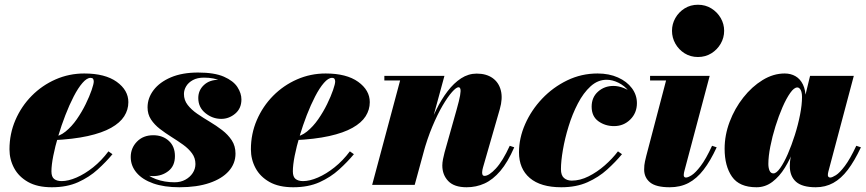

<svg xmlns="http://www.w3.org/2000/svg" viewBox="-20 -780 3652 810"><path d="M198.5 10Q138 10 98.5 -12.2Q59 -34.5 39.5 -71Q20 -107.5 20 -150Q20 -215.5 45 -273.5Q70 -331.5 113.8 -375.8Q157.5 -420 214.5 -445Q271.5 -470 335.5 -470Q423.5 -470 472.5 -434.8Q521.5 -399.5 521.5 -349Q521.5 -317 504 -289.5Q486.5 -262 448.8 -240.8Q411 -219.5 350.2 -206Q289.5 -192.5 202.5 -188.5V-202.5Q230.5 -204 256.5 -225Q282.5 -246 304 -277Q325.5 -308 341.5 -340.8Q357.5 -373.5 366.5 -399.8Q375.5 -426 375.5 -436Q375.5 -443 372.8 -447.2Q370 -451.5 362 -451.5Q346.5 -451.5 328 -430.2Q309.5 -409 291 -373.2Q272.5 -337.5 255.8 -294.2Q239 -251 225.8 -206.5Q212.5 -162 204.8 -122.8Q197 -83.5 197 -57Q197 -34 208.5 -25Q220 -16 240 -16Q268 -16 302.8 -31Q337.5 -46 372.8 -74Q408 -102 437.5 -141.5L454.5 -129.5Q427.5 -97 392 -64.8Q356.5 -32.5 309.2 -11.2Q262 10 198.5 10Z M737 10Q672.5 10 626.5 -6.2Q580.5 -22.5 556 -51.5Q531.5 -80.5 531.5 -117.5Q531.5 -155.5 557.8 -182.5Q584 -209.5 626.5 -209.5Q666 -209.5 692 -186Q718 -162.5 718 -121.5Q718 -80 690.5 -58.5Q663 -37 625.5 -37Q600 -37 578.8 -48.8Q557.5 -60.5 545 -79Q532.5 -97.5 532.5 -117.5H559.5Q559.5 -85.5 581 -61.5Q602.5 -37.5 638.2 -24.2Q674 -11 716.5 -11Q742 -11 761.8 -21.8Q781.5 -32.5 793 -50Q804.5 -67.5 804.5 -88Q804.5 -113.5 790 -133.2Q775.5 -153 752.5 -169.5Q729.5 -186 703.5 -202.2Q677.5 -218.5 654.5 -236.2Q631.5 -254 617 -276Q602.5 -298 602.5 -327Q602.5 -366.5 628 -400Q653.5 -433.5 701.2 -453.8Q749 -474 815.5 -474Q884.5 -474 924.5 -456.5Q964.5 -439 981.5 -412.8Q998.5 -386.5 998.5 -360.5Q998.5 -322.5 972.2 -300.5Q946 -278.5 913.5 -278.5Q876.5 -278.5 846.5 -302.8Q816.5 -327 816.5 -366.5Q816.5 -399 840.2 -421.2Q864 -443.5 903.5 -443.5Q941 -443.5 969.2 -420.8Q997.5 -398 997.5 -360.5H974Q974 -383 958 -404Q942 -425 912.2 -438.8Q882.5 -452.5 840.5 -452.5Q812.5 -452.5 793.8 -442.2Q775 -432 765.5 -416.2Q756 -400.5 756 -383.5Q756 -357.5 771.8 -337.2Q787.5 -317 812.2 -300Q837 -283 864.8 -266.5Q892.5 -250 917.2 -231Q942 -212 957.8 -188Q973.5 -164 973.5 -132Q973.5 -90 945 -58Q916.5 -26 863.5 -8Q810.5 10 737 10Z M1217 10Q1156.5 10 1117 -12.2Q1077.5 -34.5 1058 -71Q1038.5 -107.5 1038.5 -150Q1038.5 -215.5 1063.5 -273.5Q1088.5 -331.5 1132.2 -375.8Q1176 -420 1233 -445Q1290 -470 1354 -470Q1442 -470 1491 -434.8Q1540 -399.5 1540 -349Q1540 -317 1522.5 -289.5Q1505 -262 1467.2 -240.8Q1429.5 -219.5 1368.8 -206Q1308 -192.5 1221 -188.5V-202.5Q1249 -204 1275 -225Q1301 -246 1322.5 -277Q1344 -308 1360 -340.8Q1376 -373.5 1385 -399.8Q1394 -426 1394 -436Q1394 -443 1391.2 -447.2Q1388.5 -451.5 1380.5 -451.5Q1365 -451.5 1346.5 -430.2Q1328 -409 1309.5 -373.2Q1291 -337.5 1274.2 -294.2Q1257.5 -251 1244.2 -206.5Q1231 -162 1223.2 -122.8Q1215.5 -83.5 1215.5 -57Q1215.5 -34 1227 -25Q1238.5 -16 1258.5 -16Q1286.5 -16 1321.2 -31Q1356 -46 1391.2 -74Q1426.5 -102 1456 -141.5L1473 -129.5Q1446 -97 1410.5 -64.8Q1375 -32.5 1327.8 -11.2Q1280.5 10 1217 10Z M1948.5 10Q1896 10 1871 -16.2Q1846 -42.5 1846 -82Q1846 -93.5 1849 -109Q1852 -124.5 1855.5 -137L1906.5 -318Q1917.5 -357 1921 -377.2Q1924.5 -397.5 1922.2 -404.8Q1920 -412 1914.5 -412Q1905 -412 1887 -391.8Q1869 -371.5 1847.2 -334.5Q1825.5 -297.5 1804 -246.2Q1782.5 -195 1765.5 -133H1753Q1765 -178.5 1782 -226Q1799 -273.5 1820.5 -317Q1842 -360.5 1868.2 -395Q1894.5 -429.5 1925.2 -449.5Q1956 -469.5 1991 -469.5Q2031.5 -469.5 2058 -450.8Q2084.5 -432 2093 -398.2Q2101.5 -364.5 2088.5 -319.5L2017.5 -73Q2016.5 -69.5 2015.2 -63.2Q2014 -57 2014 -53Q2014 -44.5 2016.5 -41.2Q2019 -38 2024 -38Q2043 -38 2072 -69.2Q2101 -100.5 2130.5 -165L2149.5 -158.5Q2122 -95.5 2090.8 -58.8Q2059.5 -22 2024.2 -6Q1989 10 1948.5 10ZM1550 0 1668 -440.5H1601.5V-460H1855L1729.5 0Z M2348 10Q2261 10 2215.2 -29Q2169.5 -68 2169.5 -137.5Q2169.5 -197.5 2195.5 -256.5Q2221.5 -315.5 2267.2 -363.8Q2313 -412 2373 -441Q2433 -470 2501 -470Q2549.5 -470 2587 -453.2Q2624.5 -436.5 2645.8 -408Q2667 -379.5 2667 -345Q2667 -303.5 2639 -275.8Q2611 -248 2570.5 -248Q2533 -248 2504.5 -268.5Q2476 -289 2476 -330Q2476 -369.5 2503 -393.5Q2530 -417.5 2568 -417.5Q2588.5 -417.5 2611.2 -408.8Q2634 -400 2650 -383.8Q2666 -367.5 2666 -345H2649.5Q2649.5 -374 2632 -396.2Q2614.5 -418.5 2589 -431Q2563.5 -443.5 2539 -443.5Q2502 -443.5 2471.5 -415.8Q2441 -388 2417.8 -343.2Q2394.5 -298.5 2378.8 -247.2Q2363 -196 2354.8 -148Q2346.5 -100 2346.5 -66.5Q2346.5 -40 2359.5 -29Q2372.5 -18 2392 -18Q2427 -18 2463 -36Q2499 -54 2531.2 -82.2Q2563.5 -110.5 2587 -141.5L2604 -129.5Q2577 -97 2541.5 -64.8Q2506 -32.5 2458.5 -11.2Q2411 10 2348 10Z M2805.5 10Q2747.5 10 2722.5 -10.5Q2697.5 -31 2697.5 -65Q2697.5 -84 2701 -99Q2704.5 -114 2706.5 -122.5L2790 -440.5H2722.5V-460H2974L2867.5 -59.5Q2866.5 -55.5 2865.5 -50.8Q2864.5 -46 2864.5 -41.5Q2864.5 -36.5 2866.8 -33.8Q2869 -31 2874 -31Q2882.5 -31 2898.2 -41Q2914 -51 2936 -79.8Q2958 -108.5 2984 -165L3003.5 -158.5Q2977 -101 2948.2 -63.8Q2919.5 -26.5 2884.8 -8.2Q2850 10 2805.5 10ZM2924.5 -539.5Q2893 -539.5 2868.2 -555Q2843.5 -570.5 2829.2 -595.8Q2815 -621 2815 -650Q2815 -679 2829.2 -704Q2843.5 -729 2868.2 -744.5Q2893 -760 2924.5 -760Q2956 -760 2981 -744.5Q3006 -729 3020.5 -704Q3035 -679 3035 -650Q3035 -621 3020.5 -595.8Q3006 -570.5 2981 -555Q2956 -539.5 2924.5 -539.5Z M3171.5 10Q3099 10 3068 -34.8Q3037 -79.5 3037 -152.5Q3037 -210 3058.2 -266.2Q3079.5 -322.5 3115.8 -368.5Q3152 -414.5 3197.2 -442.2Q3242.5 -470 3290.5 -470Q3316 -470 3336 -458.5Q3356 -447 3367.5 -423.2Q3379 -399.5 3379 -363.5Q3379 -347.5 3373.8 -314.2Q3368.5 -281 3358 -238.8Q3347.5 -196.5 3330.8 -153Q3314 -109.5 3291.2 -72.5Q3268.5 -35.5 3238.5 -12.8Q3208.5 10 3171.5 10ZM3243 -48.5Q3255.5 -48.5 3271.5 -71Q3287.5 -93.5 3303.5 -130.2Q3319.5 -167 3333.2 -210.2Q3347 -253.5 3355.2 -295.8Q3363.5 -338 3363.5 -371Q3363.5 -383.5 3361 -392.5Q3358.5 -401.5 3354 -406.2Q3349.5 -411 3343.5 -411Q3330 -411 3313.8 -388Q3297.5 -365 3281.2 -327.8Q3265 -290.5 3251.5 -247.2Q3238 -204 3229.8 -162Q3221.5 -120 3221.5 -88.5Q3221.5 -72 3226.5 -60.2Q3231.5 -48.5 3243 -48.5ZM3421.5 10Q3364.5 10 3338.2 -13.2Q3312 -36.5 3312 -79.5Q3312 -90 3312.8 -97.5Q3313.5 -105 3314.5 -110L3330.5 -184L3356.5 -265.5L3370 -346.5L3397.5 -460H3582L3474.5 -55.5Q3472.5 -48 3472.5 -41Q3472.5 -37 3475 -34Q3477.5 -31 3482.5 -31Q3490.5 -31 3506.5 -41Q3522.5 -51 3544.2 -79.8Q3566 -108.5 3592.5 -165L3612 -158.5Q3585 -101 3556.8 -63.8Q3528.5 -26.5 3495.2 -8.2Q3462 10 3421.5 10Z"/></svg>

Font: Bodoni Moda 11pt Black
Style: Italic
Weight: 900
Italic angle: -13°
Designer: Owen Earl
Foundry: indestructible type
Version: Version 2.004